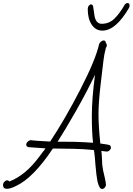

<svg xmlns="http://www.w3.org/2000/svg" viewBox="-98 -1244 875 1267"><path d="M481 -1184Q481 -1197 488 -1206Q495 -1215 504 -1215Q511 -1215 516 -1205Q519 -1191 521 -1172L524 -1151Q531 -1087 573 -1087Q621 -1087 655.5 -1119.5Q690 -1152 727 -1216Q735 -1224 743 -1224Q757 -1224 757 -1208Q757 -1199 754 -1193Q666 -1042 578 -1042Q533 -1042 507 -1081.5Q481 -1121 481 -1184ZM545 -48Q538 -84 532 -154Q530 -172 528 -204L524 -240L521 -254Q448 -261 387 -262Q341 -262 251 -264Q122 -70 8 -17Q-30 2 -52 2Q-78 2 -78 -23Q-78 -35 -69 -44.5Q-60 -54 -51 -54Q-42 -54 -36 -46L-35 -47Q70 -87 162 -211Q165 -215 185 -242Q195 -253 202 -265Q150 -268 89 -273Q75 -278 75 -289Q75 -299 83.5 -308Q92 -317 103 -319Q128 -315 233 -310Q329 -454 431 -651.5Q533 -849 556 -953Q560 -963 569 -970Q578 -977 586 -977Q599 -977 600 -962Q607 -955 607 -945Q607 -935 601 -929Q589 -884 585 -847Q578 -780 566 -687Q552 -566 552 -490Q552 -411 564 -297Q623 -290 629 -284Q634 -276 634 -269Q634 -260 624.5 -251.5Q615 -243 605 -244L587 -246Q577 -248 571 -248V-243Q571 -236 573 -228Q574 -220 574 -211.5Q574 -203 575 -194Q575 -155 582 -121Q585 -104 594 -69Q601 -37 601 -24Q601 -14 593 -5.5Q585 3 575 3Q557 3 545 -48ZM508 -479Q508 -592 529 -751Q475 -638 404 -513Q333 -388 282 -309L400 -308Q459 -306 516 -302Q508 -371 508 -479Z"/></svg>

Font: Bad Script
Style: Regular
Weight: 400
Italic angle: -10°
Designer: Roman Shchyukin (Gaslight Type Foundry), Cyreal (Charset Expansion)
Foundry: Gaslight
Version: Version 2.000